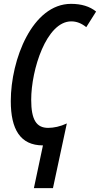

<svg xmlns="http://www.w3.org/2000/svg" viewBox="-20 -745 519 997"><path d="M156 232H255L327 -104C293 -88 259 -81 230 -81C169 -81 142 -123 142 -227C142 -383 221 -634 350 -634C378 -634 403 -624 428 -604L479 -685C446 -712 402 -725 349 -725C148 -725 36 -436 36 -220C36 -74 85 10 203 10Z"/></svg>

Font: Noto Sans UI Condensed Medium
Style: Italic
Weight: 500
Width: 3
Italic angle: -12°
Designer: Monotype Design Team
Foundry: Monotype Imaging Inc.
Version: Version 1.901